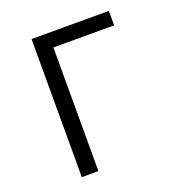

<svg xmlns="http://www.w3.org/2000/svg" viewBox="-127 -805 854 912"><g transform="rotate(-20 300.0 -349.0)"><path d="M132 0H216V-625H523V-698H132Z"/></g></svg>

Font: IBM Plex Mono
Style: Regular
Weight: 400
Monospace: yes
Designer: Mike Abbink, Paul van der Laan, Pieter van Rosmalen
Foundry: Bold Monday
Version: Version 2.004